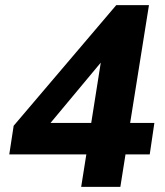

<svg xmlns="http://www.w3.org/2000/svg" viewBox="-20 -725 640 745"><path d="M295 0 315 -126H16L33 -237L431 -705H558L485 -248H579L561 -126H467L447 0ZM334 -248 371 -482 176 -248Z"/></svg>

Font: Nunito Sans ExtraBold
Style: Italic
Weight: 800
Italic angle: -9°
Designer: Vernon Adams
Foundry: Vernon Adams
Version: Version 3.006; ttfautohint (v1.8.3)